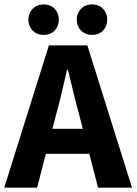

<svg xmlns="http://www.w3.org/2000/svg" viewBox="-26 -860 626 880"><path d="M-6.5 0 198.1 -651.8H374.4L579 0H423.4L338 -330.1Q324.2 -379.3 311.1 -434.3Q298 -489.3 285.2 -540.5H281.2Q269.8 -488.8 256.7 -434.1Q243.6 -379.3 229.9 -330.1L144 0ZM128.5 -155.2V-269.7H442.1V-155.2ZM173.9 -700Q143.6 -700 123.8 -720Q104 -740.1 104 -769.9Q104 -799.7 123.8 -819.8Q143.6 -839.8 173.9 -839.8Q205.2 -839.8 224.5 -819.8Q243.8 -799.7 243.8 -769.9Q243.8 -740.1 224.5 -720Q205.2 -700 173.9 -700ZM395.6 -700Q365.2 -700 345.4 -720Q325.6 -740.1 325.6 -769.9Q325.6 -799.7 345.4 -819.8Q365.2 -839.8 395.6 -839.8Q426.9 -839.8 446.2 -819.8Q465.5 -799.7 465.5 -769.9Q465.5 -740.1 446.2 -720Q426.9 -700 395.6 -700Z"/></svg>

Font: Source Sans 3 VF
Style: Regular
Weight: 200
Designer: Paul D. Hunt
Foundry: Adobe
Version: Version 3.046;hotconv 1.0.118;makeotfexe 2.5.65603